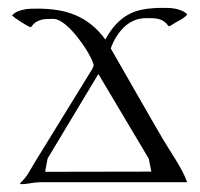

<svg xmlns="http://www.w3.org/2000/svg" viewBox="-20 -453 505 485"><path d="M32.2 12.2 30.8 11.2 31.7 8.8Q44.4 -2.9 53 -17.8Q61.5 -32.7 70.3 -46.9L213.4 -279.3Q214.4 -281.2 215.1 -283.7Q215.8 -286.1 216.8 -288.6Q214.8 -296.4 209 -308.1Q203.1 -319.8 194.6 -332.8Q186 -345.7 176 -358.6Q166 -371.6 155.3 -382.1Q144.5 -392.6 134 -398.9Q123.5 -405.3 114.7 -405.3Q106 -405.3 98.1 -405Q90.3 -404.8 83.5 -402.8Q76.7 -400.9 70.6 -397Q64.5 -393.1 59.1 -385.3L58.1 -384.3Q55.7 -384.3 48.6 -388.2Q41.5 -392.1 33.9 -397Q26.4 -401.9 19.5 -406.7Q12.7 -411.6 10.7 -413.6L11.2 -415Q17.1 -420.9 24.7 -424.1Q32.2 -427.2 40.8 -429Q49.3 -430.7 57.9 -430.9Q66.4 -431.2 74.2 -431.2Q101.1 -431.2 125 -427.5Q148.9 -423.8 170.4 -414.8Q191.9 -405.8 210.9 -390.6Q230 -375.5 246.1 -353Q258.8 -376.5 273.2 -391.8Q287.6 -407.2 304.7 -416.5Q321.8 -425.8 342.8 -429.4Q363.8 -433.1 390.1 -433.1Q397.9 -433.1 406.5 -432.9Q415 -432.6 423.3 -430.9Q431.6 -429.2 439.2 -426Q446.8 -422.9 452.6 -417L453.1 -416Q443.8 -406.7 432.4 -400.9Q420.9 -395 410.2 -387.7L406.2 -386.7L405.3 -387.7Q399.9 -395 393.8 -399.2Q387.7 -403.3 380.6 -405Q373.5 -406.7 365.7 -407Q357.9 -407.2 349.6 -407.2Q332 -407.2 317.9 -400.9Q303.7 -394.5 292.7 -383.8Q281.7 -373 273.4 -359.4Q265.1 -345.7 259.8 -330.6Q293 -272.9 325.7 -215.6Q358.4 -158.2 392.1 -100.6Q399.9 -87.4 408.2 -74.5Q416.5 -61.5 424.6 -48.3Q432.6 -35.2 439.9 -21.5Q447.3 -7.8 452.6 6.8Q452.1 6.8 451.9 7.1Q451.7 7.3 451.2 7.3H82.5Q69.8 7.3 57.4 9.8Q44.9 12.2 32.2 12.2ZM94.2 -19 362.3 -19.5Q362.3 -20.5 361.1 -25.6Q359.9 -30.8 358.9 -36.6Q357.9 -42.5 356.9 -47.1Q356 -51.8 356 -51.8L228.5 -266.1L100.6 -53.2Q100.6 -53.2 99.4 -48.1Q98.1 -43 97.2 -36.9Q96.2 -30.8 95.2 -25.4Q94.2 -20 94.2 -19Z"/></svg>

Font: CAT Linz
Style: Regular
Weight: 400
Designer: Peter Wiegel
Foundry: Peter Wiegel
Version: Version 1.08